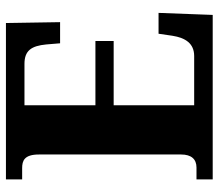

<svg xmlns="http://www.w3.org/2000/svg" viewBox="-66 -688 754 663"><g transform="rotate(-90 311.5 -357.0)"><path d="M23 0H591L598 -187H526L519 -139C512 -95 493 -64 449 -64H279V-342H501V-405H279V-650H422C468 -650 484 -626 489 -575L493 -527H566L563 -714H23V-658H62C87 -658 109 -651 109 -600V-109C109 -74 93 -56 64 -56H23Z"/></g></svg>

Font: Noto Serif Devanagari SemiCondensed ExtraBold
Style: Regular
Weight: 800
Width: 4
Designer: Universal Thirst, Indian Type Foundry and the Monotype Design Team
Foundry: Monotype Imaging Inc.
Version: Version 2.004